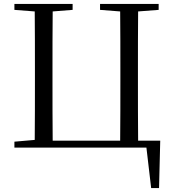

<svg xmlns="http://www.w3.org/2000/svg" viewBox="-20 -748 873 973"><path d="M53 0H722L746 205H786L792 -35H680C679 -135 679 -236 679 -337V-391C679 -493 679 -591 680 -690L784 -698V-728H487V-698L589 -690C590 -592 590 -491 590 -391V-337C590 -235 590 -135 589 -35H247C246 -135 246 -235 246 -337V-391C246 -492 246 -591 247 -690L348 -698V-728H53V-698L156 -690C157 -592 157 -492 157 -391V-337C157 -237 157 -137 156 -39L53 -30Z"/></svg>

Font: Source Han Serif CN
Style: Regular
Weight: 400
Designer: Ryoko NISHIZUKA 西塚涼子 (kana & ideographs); Frank Grießhammer (Latin, Greek & Cyrillic); Wenlong ZHANG 张文龙 (bopomofo); San
Foundry: Adobe
Version: Version 2.003;hotconv 1.1.1;makeotfexe 2.6.0